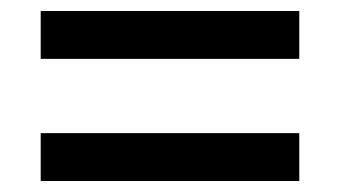

<svg xmlns="http://www.w3.org/2000/svg" viewBox="-20 -480 618 349"><path d="M524 -373H54V-460H524ZM524 -151H54V-238H524Z"/></svg>

Font: Haskoy Medium
Style: Regular
Weight: 500
Designer: Ertekin Erdin
Foundry: Ertekin Erdin
Version: Version 1.500; ttfautohint (v1.8.3)